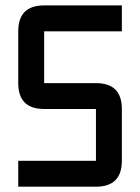

<svg xmlns="http://www.w3.org/2000/svg" viewBox="-20 -704 528 724"><path d="M439.5 -585.9H146.5V-390.6H341.8Q439.5 -390.6 439.5 -293V-97.7Q439.5 0 341.8 0H48.8V-97.7H341.8V-293H146.5Q48.8 -293 48.8 -390.6V-585.9Q48.8 -683.6 146.5 -683.6H439.5Z"/></svg>

Font: BabelStone Moon Runes
Style: Regular
Weight: 400
Designer: Andrew West
Foundry: BabelStone
Version: Version 7.001 March 14, 2022